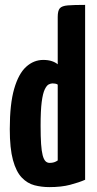

<svg xmlns="http://www.w3.org/2000/svg" viewBox="-20 -755 398 785"><path d="M182 10Q150 10 121 2.5Q92 -5 69 -29Q46 -53 33 -100.5Q20 -148 20 -227Q20 -330 38 -392Q56 -454 87 -482Q118 -510 157 -510Q177 -510 192 -505Q207 -500 216 -492V-686Q216 -711 224.5 -721Q233 -731 257.5 -733Q282 -735 328 -735V-20Q303 -9 267 0.5Q231 10 182 10ZM183 -89Q193 -89 201 -91.5Q209 -94 216 -99V-409Q212 -412 206 -413Q200 -414 195 -414Q188 -414 179.5 -410Q171 -406 163 -389.5Q155 -373 150.5 -338Q146 -303 146 -241Q146 -196 148 -166.5Q150 -137 154.5 -120Q159 -103 166 -96Q173 -89 183 -89Z"/></svg>

Font: Yanone Kaffeesatz ExtraLight
Style: Regular
Weight: 200
Designer: Yanone (Cyrillic: Daniel Pouzeot, Huerta Tipografica, and Cyreal)
Foundry: Yanone
Version: Version 2.003